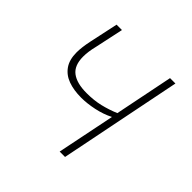

<svg xmlns="http://www.w3.org/2000/svg" viewBox="-133 -592 706 706"><g transform="rotate(45 220.0 -239.0)"><path d="M270 0 316 -226Q287 -211 251.5 -203.5Q216 -196 186 -196Q147 -196 118 -206.5Q89 -217 72.5 -240.5Q56 -264 56 -302Q56 -328 64 -366L88 -478H116L92 -366Q88 -350 86 -335.5Q84 -321 84 -308Q84 -262 110.5 -242Q137 -222 188 -222Q226 -222 257.5 -229.5Q289 -237 320 -250L366 -478H394L298 0Z"/></g></svg>

Font: Source Sans Variable
Style: Italic
Weight: 200
Italic angle: -11°
Designer: Paul D. Hunt
Foundry: Adobe Systems Incorporated
Version: Version 3.006;hotconv 1.0.111;makeotfexe 2.5.65597